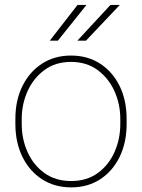

<svg xmlns="http://www.w3.org/2000/svg" viewBox="-20 -769 590 798"><path d="M43.9 -253.9V-274.4Q43.9 -352.1 73.2 -411.4Q102.5 -470.7 154.5 -504.4Q206.5 -538.1 274.9 -538.1Q344.2 -538.1 396.2 -504.4Q448.2 -470.7 477.3 -411.4Q506.3 -352.1 506.3 -274.4V-253.9Q506.3 -176.8 477.3 -117.2Q448.2 -57.6 396.5 -23.9Q344.7 9.8 275.9 9.8Q207 9.8 154.8 -23.9Q102.5 -57.6 73.2 -117.2Q43.9 -176.8 43.9 -253.9ZM70.3 -274.4V-253.9Q70.3 -190.9 94.7 -136.7Q119.1 -82.5 165 -49.6Q210.9 -16.6 275.9 -16.6Q340.3 -16.6 386 -49.6Q431.6 -82.5 455.8 -136.7Q480 -190.9 480 -253.9V-274.4Q480 -336.4 455.6 -390.4Q431.2 -444.3 385.5 -478Q339.8 -511.7 274.9 -511.7Q210.4 -511.7 164.8 -478Q119.1 -444.3 94.7 -390.4Q70.3 -336.4 70.3 -274.4ZM301.8 -600.1 439 -748.5H478L337.4 -600.1ZM187 -600.1 302.2 -748.5H339.4L220.7 -600.1Z"/></svg>

Font: Vazirmatn RD UI Thin
Style: Regular
Weight: 100
Designer: Saber Rastikerdar
Foundry: Saber Rastikerdar
Version: Version 33.003